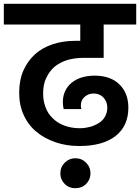

<svg xmlns="http://www.w3.org/2000/svg" viewBox="-41 -760 731 1002"><path d="M669.9 -631.8H500V-458H392.1Q351.1 -458 310.1 -446.8Q273.4 -435.1 244.1 -412.1Q218.3 -390.6 200.2 -353Q184.1 -320.3 184.1 -272Q184.1 -231.9 196.8 -200.2Q208.5 -167 233.9 -143.1Q259.3 -117.7 293.9 -105Q331.1 -90.8 376 -90.8Q402.3 -90.8 433.1 -99.1Q456.5 -106 478 -120.1Q497.6 -133.3 507.8 -152.8Q519 -174.3 519 -198.2Q519 -229.5 499 -251Q479.5 -272 446.8 -272Q420.9 -272 400.9 -254.9Q380.9 -237.8 380.9 -209Q380.9 -198.2 383.8 -190.9H291L288.1 -210Q287.1 -215.8 287.1 -227.1Q287.1 -261.2 299.8 -286.1Q311 -310.5 334 -329.1Q356.4 -347.2 386.2 -356Q418 -365.2 452.1 -365.2Q536.6 -365.2 583 -318.8Q628.9 -272.9 628.9 -198.2Q628.9 -103.5 563 -50.8Q495.6 2 373 2Q305.2 2 250 -17.1Q189.9 -37.6 149.9 -71.8Q107.4 -105.5 83 -159.2Q59.1 -210 59.1 -275.9Q59.1 -342.3 82 -394Q105 -444.3 143.1 -478Q180.2 -511.2 235.8 -529.8Q289.6 -546.9 351.1 -546.9H377.9V-631.8H-21V-740.2H669.9ZM273.9 145Q273.9 111.8 296.9 88.9Q319.8 65.9 352.1 65.9Q385.3 65.9 408.2 88.9Q431.2 111.8 431.2 145Q431.2 177.2 408.2 200.2Q386.2 222.2 352.1 222.2Q318.8 222.2 296.9 200.2Q273.9 177.2 273.9 145Z"/></svg>

Font: PoppinsZ SemiBold
Style: Regular
Weight: 600
Designer: Ninad Kale (Devanagari), Jonny Pinhorn (Latin)
Foundry: Indian Type Foundry
Version: Version 3.002;FEAKit 1.0